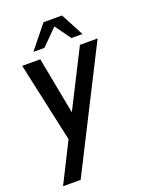

<svg xmlns="http://www.w3.org/2000/svg" viewBox="-171 -791 896 1133"><g transform="rotate(-20 277.0 -224.5)"><path d="M402.5 -500H513.5L134 250H23.5L149 0L40 -500H153.5L221.5 -142.5ZM362.5 -699 438.5 -555H369L298 -653.5L199.5 -555H130.5L246 -699Z"/></g></svg>

Font: Urbanist SemiBold
Style: Italic
Weight: 600
Italic angle: -8°
Designer: Corey Hu
Foundry: Corey Hu
Version: Version 1.321; ttfautohint (v1.8.4.7-5d5b)